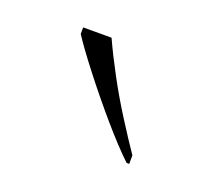

<svg xmlns="http://www.w3.org/2000/svg" viewBox="-47 -822 301 273"><g transform="rotate(20 104.0 -686.0)"><path d="M164 -606Q145 -624 120.5 -652.5Q96 -681 73.5 -710Q51 -739 40 -756V-766H83Q93 -744 107.5 -717Q122 -690 138.5 -664Q155 -638 168 -619V-606Z"/></g></svg>

Font: Noto Serif Ethiopic SemiCondensed Thin
Style: Regular
Weight: 100
Width: 4
Designer: Monotype Design Team
Foundry: Monotype Imaging Inc.
Version: Version 2.102; ttfautohint (v1.8.4.7-5d5b)